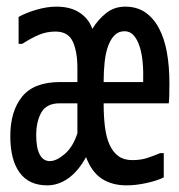

<svg xmlns="http://www.w3.org/2000/svg" viewBox="-20 -558 540 578"><path d="M150 -538Q192 -538 219.5 -520Q247 -502 258 -471Q275 -499 299.5 -518.5Q324 -538 357 -538Q392 -538 417 -521Q442 -504 458.5 -473Q475 -442 482.5 -400Q490 -358 490 -308Q490 -281 489.5 -267.5Q489 -254 488 -247H292Q292 -207 296 -175.5Q300 -144 310 -122Q320 -100 336.5 -88Q353 -76 378 -76Q404 -76 423.5 -82.5Q443 -89 462 -97H473V-24Q453 -14 421 -7Q389 0 361 0Q317 0 286.5 -20Q256 -40 239 -85Q216 -43 186 -21.5Q156 0 122 0Q67 0 39 -38.5Q11 -77 11 -148Q11 -223 46.5 -267Q82 -311 161 -311H213V-353Q213 -403 199 -433Q185 -463 147 -463Q121 -463 98 -453.5Q75 -444 47 -426H36V-507Q57 -519 89 -528.5Q121 -538 150 -538ZM160 -247Q120 -247 104.5 -219.5Q89 -192 89 -151Q89 -113 99.5 -93Q110 -73 130 -73Q150 -73 175 -94.5Q200 -116 213 -157V-247ZM355 -464Q337 -464 325 -452Q313 -440 305.5 -419.5Q298 -399 295 -371Q292 -343 292 -311H411Q412 -342 409.5 -370Q407 -398 400 -419Q393 -440 382 -452Q371 -464 355 -464Z"/></svg>

Font: D2Coding
Style: Regular
Weight: 400
Monospace: yes
Designer: Yong-Rak Park; Jeong-Hwan Yoon; Sang-Min Lee;
Foundry: NHN Corporation
Version: Version 1.3.2; Build 20180524